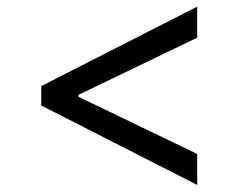

<svg xmlns="http://www.w3.org/2000/svg" viewBox="-20 -565 699 563"><path d="M100.9 -255.7 558.2 -22.7V-113.6L210.2 -281.2V-286.9L558.2 -454.5V-545.5L100.9 -312.5Z"/></svg>

Font: Magic Ui Pro
Style: Regular
Weight: 400
Designer: Stefan Endress, Andreas Faust
Version: Version 1.000;FEAKit 1.0